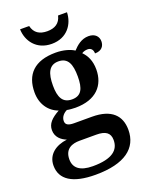

<svg xmlns="http://www.w3.org/2000/svg" viewBox="-179 -846 910 1173"><g transform="rotate(-20 276.0 -259.5)"><path d="M256 -606C357 -606 406 -681 408 -756H350C339 -708 305 -688 256 -688C207 -688 173 -708 162 -756H103C105 -681 155 -606 256 -606ZM234 237C425 237 515 165 515 47C515 -45 460 -104 333 -104H217C176 -104 162 -116 162 -138C162 -165 182 -185 203 -195C216 -192 243 -190 258 -190C393 -190 457 -264 457 -367C457 -424 437 -462 410 -489C421 -496 433 -500 449 -500C471 -500 483 -484 483 -461C528 -461 545 -488 545 -518C545 -548 524 -574 481 -574C434 -574 401 -544 377 -518C351 -535 308 -548 258 -548C119 -548 54 -479 54 -363C54 -287 94 -231 155 -209C103 -180 75 -152 75 -110C75 -64 108 -38 141 -25C67 -16 10 25 10 97C10 187 84 237 234 237ZM256 -245C195 -245 174 -288 174 -364C174 -443 194 -492 255 -492C317 -492 336 -445 336 -365C336 -287 317 -245 256 -245ZM236 182C150 182 114 148 114 94C114 24 165 8 211 8H320C379 8 409 27 409 75C409 139 363 182 236 182Z"/></g></svg>

Font: Noto Serif Devanagari SemiBold
Style: Regular
Weight: 600
Designer: Universal Thirst, Indian Type Foundry and the Monotype Design Team
Foundry: Monotype Imaging Inc.
Version: Version 2.004